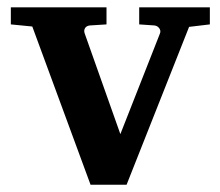

<svg xmlns="http://www.w3.org/2000/svg" viewBox="-20 -508 606 528"><path d="M500 -434.1 328.1 0H229L68.8 -435.1L9.8 -440.9V-487.8H272.9V-440.9L227.1 -438Q217.8 -437 213.9 -430.7Q210 -424.3 212.9 -416L311 -139.2L419.9 -416Q422.9 -423.3 418 -430.2Q413.1 -437 404.8 -438L362.8 -440.9V-487.8H557.1V-440.9Z"/></svg>

Font: Charis SIL Eur
Style: Bold
Weight: 700
Foundry: SIL International
Version: Version 5.000